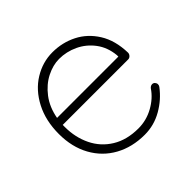

<svg xmlns="http://www.w3.org/2000/svg" viewBox="-134 -660 815 815"><g transform="rotate(-45 274.0 -252.5)"><path d="M495 -102Q495 -95 491 -90Q458 -46 409 -18Q360 10 304 10Q229 10 171 -22Q113 -54 80.5 -113Q48 -172 48 -250Q48 -330 79.5 -390.5Q111 -451 163 -483Q215 -515 274 -515Q333 -515 383.5 -489.5Q434 -464 466 -413Q498 -362 500 -287Q500 -279 494 -272.5Q488 -266 480 -266H87V-253Q87 -191 112 -139.5Q137 -88 186 -58Q235 -28 304 -28Q352 -28 394.5 -51.5Q437 -75 461 -111Q468 -120 478 -120Q485 -120 490 -114.5Q495 -109 495 -102ZM91 -304H459V-313Q454 -364 426.5 -400.5Q399 -437 358.5 -456Q318 -475 274 -475Q237 -475 198.5 -455.5Q160 -436 130.5 -397.5Q101 -359 91 -304Z"/></g></svg>

Font: Quicksand Light
Style: Regular
Weight: 300
Designer: Andrew Paglinawan
Foundry: Andrew Paglinawan
Version: Version 3.000